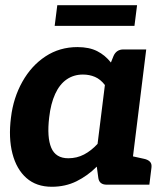

<svg xmlns="http://www.w3.org/2000/svg" viewBox="-20 -706 642 734"><path d="M178 8Q119 8 81 -25.5Q43 -59 27.5 -119Q12 -179 22 -257Q31 -332 65.5 -393.5Q100 -455 154 -490.5Q208 -526 276 -526Q321 -526 351.5 -510.5Q382 -495 404 -467L414 -492Q425 -517 452 -517H539L475 0H388Q360 0 356 -25L350 -69Q315 -34 272.5 -13Q230 8 178 8ZM241 -101Q274 -101 301.5 -115.5Q329 -130 353 -156L381 -381Q364 -403 343 -412Q322 -421 297 -421Q262 -421 235 -402.5Q208 -384 191 -347Q174 -310 168 -257Q159 -181 176 -141Q193 -101 241 -101ZM453 0 480 -110 530 -99Q545 -96 553 -88Q561 -80 559 -65L551 0ZM189 -607 199 -686H504L494 -607Z"/></svg>

Font: Aleo ExtraBold
Style: Italic
Weight: 800
Italic angle: -7°
Designer: Alessio Laiso
Foundry: Alessio Laiso
Version: Version 2.001;gftools[0.9.29]